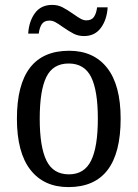

<svg xmlns="http://www.w3.org/2000/svg" viewBox="-20 -753 561 783"><path d="M49 -269Q49 -546 262 -546Q362 -546 417 -476Q472 -406 472 -269Q472 10 259 10Q159 10 104 -60.5Q49 -131 49 -269ZM379 -269Q379 -384 351.5 -439Q324 -494 260 -494Q196 -494 169 -439Q142 -384 142 -269Q142 -154 169.5 -98Q197 -42 261 -42Q324 -42 351.5 -98Q379 -154 379 -269ZM236 -643Q218 -656 206 -662.5Q194 -669 182 -669Q160 -669 150.5 -654.5Q141 -640 138 -616H95Q98 -666 122.5 -699.5Q147 -733 193 -733Q216 -733 234.5 -723.5Q253 -714 279 -696Q297 -683 309 -676.5Q321 -670 332 -670Q354 -670 363.5 -684.5Q373 -699 376 -723H419Q416 -673 391.5 -639.5Q367 -606 323 -606Q299 -606 280.5 -615.5Q262 -625 236 -643Z"/></svg>

Font: Noto Serif Narrow
Style: Regular
Weight: 400
Width: 4
Designer: Monotype Design Team
Foundry: Monotype Imaging Inc.
Version: Version 1.001